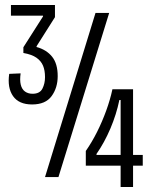

<svg xmlns="http://www.w3.org/2000/svg" viewBox="-20 -712 620 772"><path d="M109 -292Q56 -292 32.5 -325.5Q9 -359 17 -415L63 -417Q59 -390 63.5 -371.5Q68 -353 80.5 -344Q93 -335 111 -335Q140 -335 150.5 -355.5Q161 -376 161 -402Q161 -429 153 -448Q145 -467 126.5 -480Q108 -493 74 -499V-522L153 -646V-649H24V-692H201V-643L127 -526V-523Q167 -512 189.5 -484Q212 -456 212 -406Q212 -359 187.5 -325.5Q163 -292 109 -292ZM161 0 364 -660H419L215 0ZM325 -46V-105Q350 -141 370.5 -182Q391 -223 407 -267Q423 -311 432 -353H515V40H465V-310H460Q448 -252 424 -195.5Q400 -139 368 -93V-89H554V-46Z"/></svg>

Font: Bricolage Grotesque 72pt Condensed ExtraLight
Style: Regular
Weight: 250
Width: 3
Designer: Mathieu Triay
Foundry: Atelier Triay
Version: Version 1.001;gftools[0.9.33.dev8+g029e19f]